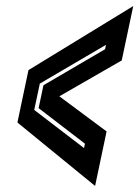

<svg xmlns="http://www.w3.org/2000/svg" viewBox="-20 -613 460 634"><path d="M294 1 37.5 -208.5 74 -381.5 420 -593 382 -413.5 176 -295 332 -179ZM257.5 -124 260.5 -138.5 107.5 -256 123.5 -331.5 327 -450.5 330 -465 111.5 -337 93 -250Z"/></svg>

Font: Tourney
Style: Bold Italic
Weight: 700
Italic angle: -12°
Version: Version 1.015